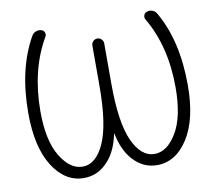

<svg xmlns="http://www.w3.org/2000/svg" viewBox="-81 -852 1044 934"><g transform="rotate(-10 441.0 -385.0)"><path d="M443.4 -198.2Q443.4 -199.2 442.4 -199.2Q441.4 -199.2 441.4 -198.2Q424.8 -115.2 380.9 -67.4Q331.1 -11.7 260.7 -11.7Q168 -11.7 107.9 -106.4Q47.9 -201.2 47.9 -369.1Q47.9 -588.9 133.8 -738.3Q140.6 -750 154.3 -754.9Q161.1 -757.8 168.9 -757.8Q174.8 -757.8 180.7 -755.9Q192.4 -752.9 196.3 -741.7Q200.2 -730.5 194.3 -720.7Q108.4 -573.2 107.4 -369.1Q107.4 -222.7 154.8 -145Q202.1 -67.4 263.7 -67.4Q330.1 -67.4 371.1 -158.2Q412.1 -249 412.1 -442.4V-639.6Q412.1 -651.4 420.9 -660.2Q429.7 -668.9 441.4 -668.9Q453.1 -668.9 461.9 -660.2Q470.7 -651.4 470.7 -639.6V-442.4Q470.7 -249 511.7 -158.2Q552.7 -67.4 619.1 -67.4Q681.6 -67.4 728.5 -145.5Q775.4 -223.6 775.4 -369.1Q775.4 -572.3 688.5 -719.7Q682.6 -730.5 687 -741.7Q691.4 -752.9 703.1 -755.9Q709 -757.8 714.8 -757.8Q722.7 -757.8 729.5 -754.9Q743.2 -750 750 -737.3Q835.9 -589.8 835.9 -369.1Q835.9 -201.2 775.4 -106.4Q714.8 -11.7 622.1 -11.7Q552.7 -11.7 502.9 -67.4Q460 -115.2 443.4 -198.2Z"/></g></svg>

Font: Gen Jyuu Gothic P Light
Style: Regular
Weight: 200
Designer: [Source Han Sans]
Ryoko NISHIZUKA  (kana & ideographs); Paul D. Hunt (Latin, Greek & Cyrillic); Wenlong ZHANG  (bopomofo
Version: Version 1.002.20150607